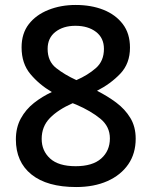

<svg xmlns="http://www.w3.org/2000/svg" viewBox="-20 -744 612 774"><path d="M285 -724Q348 -724 397 -704.5Q446 -685 475 -647Q504 -609 504 -552Q504 -488 465 -447Q426 -406 371 -378Q413 -357 448.5 -330.5Q484 -304 505.5 -268.5Q527 -233 527 -185Q527 -125 497 -81.5Q467 -38 413 -14Q359 10 287 10Q170 10 107 -40.5Q44 -91 44 -182Q44 -230 64 -266.5Q84 -303 117 -329Q150 -355 189 -373Q138 -403 102.5 -445.5Q67 -488 67 -553Q67 -609 96 -646.5Q125 -684 175 -704Q225 -724 285 -724ZM284 -640Q235 -640 203.5 -615.5Q172 -591 172 -547Q172 -497 206 -470Q240 -443 288 -421Q334 -441 366.5 -469.5Q399 -498 399 -547Q399 -591 367 -615.5Q335 -640 284 -640ZM148 -184Q148 -136 182 -105Q216 -74 285 -74Q353 -74 388 -105Q423 -136 423 -186Q423 -234 384.5 -265.5Q346 -297 288 -322L273 -328Q214 -302 181 -268Q148 -234 148 -184Z"/></svg>

Font: Noto Kufi Arabic Medium
Style: Regular
Weight: 500
Designer: Monotype Design Team, David Williams, Khaled Hosny
Foundry: Google LLC
Version: Version 2.109; ttfautohint (v1.8.4.7-5d5b)